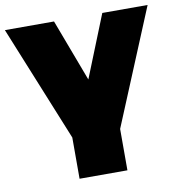

<svg xmlns="http://www.w3.org/2000/svg" viewBox="-85 -623 839 893"><g transform="rotate(-10 334.0 -176.5)"><path d="M260 100 -3 -547H229L396 -103H279L457 -547H671L403 100ZM445 -100V194H219V-100Z"/></g></svg>

Font: MOST Montserrat Black
Style: Regular
Weight: 900
Designer: Julieta Ulanovsky
Foundry: Julieta Ulanovsky
Version: Version 8.000;March 11, 2024;FontCreator 15.0.0.2926 64-bit